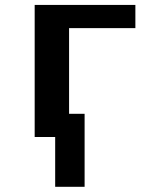

<svg xmlns="http://www.w3.org/2000/svg" viewBox="-20 -548 640 768"><path d="M200.7 0H118.7V-528.3H521.5V-435.5H256.3V-92.8H318.4V199.2H200.7Z"/></svg>

Font: Liberation Mono
Style: Bold
Weight: 700
Monospace: yes
Designer: Steve Matteson
Foundry: Ascender Corporation
Version: Version 2.1.5